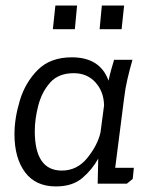

<svg xmlns="http://www.w3.org/2000/svg" viewBox="-20 -660 544 690"><path d="M338 -555 346 -640H426L417 -555ZM170 -555 179 -640H257L249 -555ZM456 -445Q446 -410 438 -376Q430 -342 426 -307L394 -57H461L457 -17L436 0H331L333 -90Q311 -50 275.5 -20Q240 10 181 10Q108 10 70 -41Q32 -92 32 -178Q32 -235 51.5 -299.5Q71 -364 116 -409Q161 -454 238 -454Q340 -454 370 -370Q374 -389 379 -407.5Q384 -426 390 -445ZM245 -397Q190 -397 160 -363Q130 -329 117.5 -280.5Q105 -232 105 -189Q105 -47 202 -47Q257 -47 293.5 -92Q330 -137 341 -183L354 -281Q353 -331 323 -364Q293 -397 245 -397Z"/></svg>

Font: Zilla Slab
Style: Italic
Weight: 400
Italic angle: -6°
Designer: Typotheque.com
Foundry: Typotheque type foundry
Version: Version 1.1; 2017; ttfautohint (v1.6)